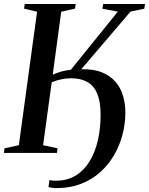

<svg xmlns="http://www.w3.org/2000/svg" viewBox="-28 -763 744 958"><path d="M258.5 175.5Q243.5 175.5 233 174.2Q222.5 173 214 170L219 135Q226 137.5 236.5 138.2Q247 139 256.5 138.5Q311.5 137.5 352.5 111.2Q393.5 85 420.5 39.5Q447.5 -6 460.8 -65Q474 -124 474 -190Q474 -255.5 457.2 -295.5Q440.5 -335.5 407.8 -354Q375 -372.5 326 -372.5Q302.5 -372.5 277.5 -367.2Q252.5 -362 230 -352.5L187 -38.5L259 -23L256 0H-8.5L-5.5 -23L66 -38.5L157 -704.5L92 -720L95.5 -743H349.5L346.5 -720L277.5 -704.5L235 -390.5Q255.5 -399.5 277 -405.8Q298.5 -412 325.5 -415L560 -705L483 -719.5L486.5 -743H695.5L692 -719.5L623.5 -705.5L377.5 -417.5Q439 -419 481 -401.8Q523 -384.5 548.8 -354.2Q574.5 -324 586 -284.5Q597.5 -245 597.5 -201.5Q597.5 -145 583 -90.2Q568.5 -35.5 540.5 12.2Q512.5 60 471.5 96.5Q430.5 133 377 154Q323.5 175 258.5 175.5Z"/></svg>

Font: Merriweather 120pt Medium
Style: Italic
Weight: 500
Italic angle: -7.8°
Version: Version 2.101